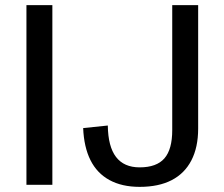

<svg xmlns="http://www.w3.org/2000/svg" viewBox="-20 -720 871 748"><path d="M184 -700V0H83V-700ZM524 8Q455 8 406.5 -18.5Q358 -45 332.5 -96Q307 -147 304 -221L400 -231Q401 -149 432 -108.5Q463 -68 524 -68Q590 -68 620.5 -103Q651 -138 651 -213V-700H752V-219Q752 -146 725.5 -95Q699 -44 648.5 -18Q598 8 524 8Z"/></svg>

Font: Pathway Extreme 28pt Medium
Style: Regular
Weight: 500
Designer: Eduardo Rodriguez Tunni
Foundry: Eduardo Rodriguez Tunni
Version: Version 1.001;gftools[0.9.26]